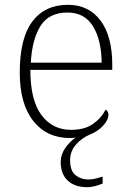

<svg xmlns="http://www.w3.org/2000/svg" viewBox="-20 -563 539 797"><path d="M342 214Q290 214 261 186.5Q232 159 232 110Q232 79 250.5 52Q269 25 294 8Q289 9 283 9.5Q277 10 271 10Q174 10 118 -61Q62 -132 62 -262Q62 -404 114 -473.5Q166 -543 262 -543Q348 -543 397 -478Q446 -413 446 -294V-273H106Q106 -147 152 -85.5Q198 -24 275 -24Q331 -24 366 -48.5Q401 -73 418 -108Q424 -105 427 -99.5Q430 -94 430 -86Q430 -72 419.5 -56Q409 -40 392 -26.5Q375 -13 352 -4Q321 9 296 36.5Q271 64 271 102Q271 147 294 164.5Q317 182 345 182Q361 182 374 179Q387 176 406 170V199Q396 203 385 206.5Q374 210 363 212Q352 214 342 214ZM402 -303Q401 -397 366 -454Q331 -511 260 -511Q183 -511 148 -455Q113 -399 108 -303Z"/></svg>

Font: Noto Rashi Hebrew ExtraLight
Style: Regular
Weight: 250
Version: Version 1.006